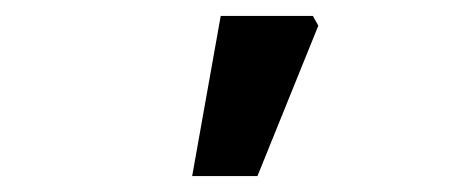

<svg xmlns="http://www.w3.org/2000/svg" viewBox="-20 -786 589 240"><path d="M220.2 -565.9 255.9 -766.1H371.1L377.9 -753.9L301.8 -565.9Z"/></svg>

Font: Source Sans 3 Semibold
Style: Regular
Weight: 600
Designer: Paul D. Hunt
Foundry: Adobe
Version: Version 3.052;hotconv 1.1.0;makeotfexe 2.6.0